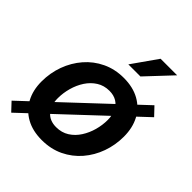

<svg xmlns="http://www.w3.org/2000/svg" viewBox="-223 -872 1025 1025"><g transform="rotate(45 289.5 -360.0)"><path d="M251 11.7Q182.1 11.7 132.6 -15.9Q83 -43.5 56.2 -93Q29.3 -142.6 29.3 -209Q29.3 -273.4 50.5 -331.8Q71.8 -390.1 111.1 -435.5Q150.4 -481 205.3 -507.1Q260.3 -533.2 327.1 -533.2Q396 -533.2 445.8 -505.6Q495.6 -478 522.2 -428.2Q548.8 -378.4 548.8 -311Q548.8 -248 528.1 -189.9Q507.3 -131.8 468.3 -86.4Q429.2 -41 374.3 -14.6Q319.3 11.7 251 11.7ZM256.8 -91.3Q298.3 -91.3 329.8 -111.3Q361.3 -131.3 382.3 -164.1Q403.3 -196.8 414.1 -235.8Q424.8 -274.9 424.8 -313Q424.8 -349.6 412.6 -375.7Q400.4 -401.9 377.2 -416Q354 -430.2 321.3 -430.2Q280.8 -430.2 249.5 -410.4Q218.3 -390.6 197 -358.2Q175.8 -325.7 164.8 -286.1Q153.8 -246.6 153.8 -207.5Q153.8 -153.3 180.9 -122.3Q208 -91.3 256.8 -91.3ZM32.7 23.4 -11.2 -23.4 545.4 -545.4 589.4 -499ZM292.5 -601.1 393.1 -744.1H518.1L383.8 -601.1Z"/></g></svg>

Font: Inter 28pt SemiBold
Style: Italic
Weight: 600
Italic angle: -9.3988°
Designer: Rasmus Andersson
Foundry: rsms
Version: Version 4.001;git-66647c0bb